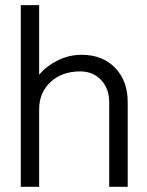

<svg xmlns="http://www.w3.org/2000/svg" viewBox="-20 -720 567 740"><path d="M130.9 -700.2V-432.1Q161.6 -467.3 204.1 -488Q246.6 -508.8 294.9 -508.8Q375 -508.8 423.6 -458.7Q472.2 -408.7 472.2 -326.2V0H400.9V-326.2Q400.9 -378.4 369.6 -411.6Q338.4 -444.8 289.1 -444.8Q219.2 -444.8 175 -404.1Q130.9 -363.3 130.9 -298.8V0H60.1V-700.2Z"/></svg>

Font: LT Superior
Style: Regular
Weight: 400
Designer: Daniel Lyons
Foundry: LyonsType
Version: Version 1.000